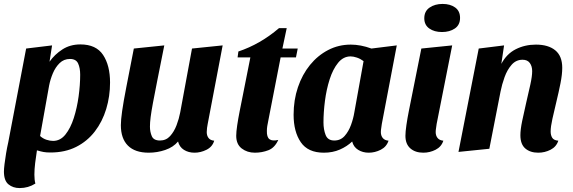

<svg xmlns="http://www.w3.org/2000/svg" viewBox="-21 -757 2915 977"><path d="M79 200Q45 200 22 181Q-1 162 -1 116Q-1 103 2 78Q5 53 10 23Q15 -7 21 -33L112 -510L244 -526L231 -443Q257 -480 296.5 -505.5Q336 -531 388 -531Q468 -531 503.5 -477.5Q539 -424 539 -337Q539 -267 519.5 -202.5Q500 -138 461.5 -88Q423 -38 366.5 -9.5Q310 19 236 19Q215 19 201 16.5Q187 14 167 8Q162 39 158 72Q154 105 154 132Q154 159 159 177Q123 200 79 200ZM249 -40Q286 -40 312 -72.5Q338 -105 354.5 -156.5Q371 -208 379 -266.5Q387 -325 387 -377Q387 -411 376.5 -434Q366 -457 335 -457Q304 -457 282.5 -436Q261 -415 248 -384Q235 -353 229 -322L183 -65Q197 -52 215 -46Q233 -40 249 -40Z M736 20Q666 20 630 -16Q594 -52 594 -120Q594 -146 600.5 -192Q607 -238 622 -315Q637 -392 660 -510L815 -526Q794 -421 780 -350.5Q766 -280 757.5 -234.5Q749 -189 745.5 -161Q742 -133 742 -113Q742 -86 751.5 -64Q761 -42 793 -42Q824 -42 844.5 -64.5Q865 -87 877.5 -120Q890 -153 896 -185L956 -510L1112 -526L1036 -127Q1034 -118 1032.5 -106Q1031 -94 1031 -85Q1031 -67 1040 -55Q1049 -43 1069 -41Q1060 -10 1030 5Q1000 20 969 20Q938 20 915 5.5Q892 -9 885 -37Q861 -8 820 6Q779 20 736 20Z M1276 20Q1237 20 1209 -1.5Q1181 -23 1181 -66Q1181 -86 1186 -119.5Q1191 -153 1198.5 -191Q1206 -229 1213 -263.5Q1220 -298 1224 -319L1253 -465H1188L1192 -495Q1303 -532 1399 -614H1438L1416 -510H1494L1485 -465H1407L1344 -142Q1341 -128 1339 -115.5Q1337 -103 1337 -91Q1336 -59 1350.5 -48.5Q1365 -38 1395 -45Q1377 -5 1344.5 7.5Q1312 20 1276 20Z M1627 20Q1546 20 1509.5 -33.5Q1473 -87 1473 -173Q1473 -248 1495 -313Q1517 -378 1556.5 -426.5Q1596 -475 1649 -502.5Q1702 -530 1764 -530Q1814 -530 1869 -510L1998 -526L1922 -127Q1921 -118 1919 -106Q1917 -94 1917 -85Q1917 -67 1926.5 -55Q1936 -43 1956 -41Q1946 -10 1916.5 5Q1887 20 1855 20Q1825 20 1801.5 5.5Q1778 -9 1771 -37Q1745 -12 1708.5 4Q1672 20 1627 20ZM1680 -42Q1712 -42 1732.5 -65Q1753 -88 1765 -121Q1777 -154 1782 -185L1829 -446Q1813 -458 1795 -464Q1777 -470 1763 -470Q1726 -470 1699.5 -437.5Q1673 -405 1656.5 -353.5Q1640 -302 1632.5 -243.5Q1625 -185 1625 -134Q1625 -98 1636 -70Q1647 -42 1680 -42Z M2228 -594Q2189 -594 2163.5 -612Q2138 -630 2138 -664Q2138 -700 2165 -718.5Q2192 -737 2231 -737Q2270 -737 2295 -719Q2320 -701 2320 -666Q2320 -630 2293.5 -612Q2267 -594 2228 -594ZM2133 20Q2092 20 2067 -2Q2042 -24 2042 -66Q2042 -86 2047 -120.5Q2052 -155 2059 -190Q2066 -225 2070 -245L2123 -510L2280 -526L2201 -127Q2200 -118 2198 -106Q2196 -94 2196 -85Q2196 -67 2205.5 -55Q2215 -43 2235 -41Q2225 -10 2195.5 5Q2166 20 2133 20Z M2718 20Q2677 20 2652 -1.5Q2627 -23 2627 -69Q2627 -97 2636 -141Q2645 -185 2656.5 -234Q2668 -283 2677.5 -326Q2687 -369 2687 -395Q2687 -420 2675 -436.5Q2663 -453 2638 -453Q2605 -453 2582.5 -427.5Q2560 -402 2546.5 -364.5Q2533 -327 2526 -291L2469 0L2312 16L2415 -510L2544 -526L2530 -432Q2557 -483 2603.5 -506.5Q2650 -530 2706 -530Q2769 -530 2804.5 -501Q2840 -472 2840 -412Q2840 -378 2831 -333Q2822 -288 2810.5 -240.5Q2799 -193 2790 -152.5Q2781 -112 2781 -88Q2781 -69 2789 -56Q2797 -43 2820 -41Q2810 -10 2780.5 5Q2751 20 2718 20Z"/></svg>

Font: Sansita Swashed SemiBold
Style: Regular
Weight: 600
Designer: Pablo Cosgaya
Foundry: Omnibus-Type
Version: Version 1.003; ttfautohint (v1.8.3)